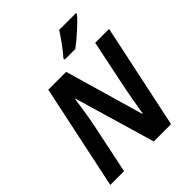

<svg xmlns="http://www.w3.org/2000/svg" viewBox="-253 -1085 1233 1233"><g transform="rotate(-45 364.0 -468.0)"><path d="M176 -714H338L493 -178H497L501 -203Q504 -223 513.5 -277Q523 -331 530 -367L602 -714H728L577 0H420L259 -549H255Q254 -543 244 -473Q234 -403 222 -345L150 0H25ZM387 -788Q411 -814 442 -856Q473 -898 497 -936H650V-928Q630 -902 576 -853Q522 -804 483 -776H387Z"/></g></svg>

Font: Noto Sans Display
Style: Bold Italic
Weight: 700
Italic angle: -12°
Designer: Monotype Design team
Foundry: Monotype Imaging Inc.
Version: Version 1.000